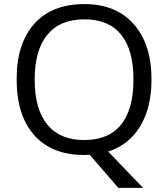

<svg xmlns="http://www.w3.org/2000/svg" viewBox="-20 -745 819 935"><path d="M717.8 -357.9Q717.8 -220.7 662.6 -129.9Q607.4 -39.1 506.8 -6.8L676.8 169.9H556.2L417 8.8L390.1 9.8Q232.4 9.8 146.7 -86.7Q61 -183.1 61 -358.9Q61 -533.2 147 -629.2Q232.9 -725.1 391.1 -725.1Q544.9 -725.1 631.3 -627.4Q717.8 -529.8 717.8 -357.9ZM148.9 -357.9Q148.9 -212.9 210.7 -137.9Q272.5 -63 390.1 -63Q508.8 -63 569.3 -137.7Q629.9 -212.4 629.9 -357.9Q629.9 -502 569.6 -576.4Q509.3 -650.9 391.1 -650.9Q272.5 -650.9 210.7 -575.9Q148.9 -501 148.9 -357.9Z"/></svg>

Font: Open Sans ACDW
Style: acdw
Weight: 400
Foundry: Ascender Corporation
Version: Version 1.10